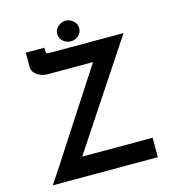

<svg xmlns="http://www.w3.org/2000/svg" viewBox="-126 -984 970 1087"><g transform="rotate(-15 358.5 -441.0)"><path d="M48 0Q54 -9 74 -39Q94 -69 123.5 -114Q153 -159 188 -213.5Q223 -268 260 -324.5Q297 -381 332 -435Q367 -489 396 -534Q425 -579 445 -609Q465 -639 472 -647L486 -615H183Q163 -615 142.5 -623Q122 -631 108.5 -646Q95 -661 95 -681V-765H204V-752Q204 -732 211 -730.5Q218 -729 235 -729H658L242 -100L235 -114H664V0ZM294 -821Q294 -847 314.5 -864.5Q335 -882 359 -882Q383 -882 403 -864.5Q423 -847 423 -821Q423 -794 403 -777.5Q383 -761 359 -761Q335 -761 314.5 -777.5Q294 -794 294 -821Z"/></g></svg>

Font: Reem Kufi Fun Medium
Style: Regular
Weight: 500
Designer: Khaled Hosny
Version: Version 1.005